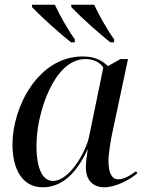

<svg xmlns="http://www.w3.org/2000/svg" viewBox="-20 -786 620 816"><path d="M282 -606H298V-619C270 -657 234 -721 213 -766H116V-756C170 -700 237 -642 282 -606ZM449 -606H465V-619C437 -657 401 -721 380 -766H283V-756C337 -700 404 -642 449 -606ZM162 10C242 10 305 -48 352 -151H353C348 -118 345 -100 345 -73C345 -21 375 10 423 10C473 10 535 -24 564 -50L558 -58C528 -36 504 -24 482 -24C455 -24 441 -51 441 -104C441 -131 451 -193 456 -215L524 -535H492L439 -505C413 -529 385 -546 331 -546C141 -546 33 -329 33 -173C33 -69 73 10 162 10ZM205 -17C165 -17 135 -60 135 -169C135 -302 208 -535 343 -535C374 -535 404 -523 419 -499L359 -207C346 -142 276 -17 205 -17Z"/></svg>

Font: Noto Serif Display
Style: Italic
Weight: 400
Italic angle: -12°
Designer: Monotype Design Team
Foundry: Monotype Imaging Inc.
Version: Version 2.009